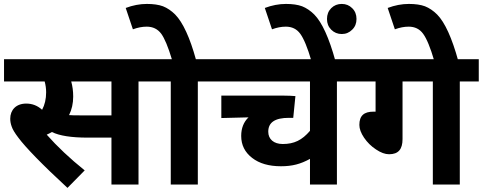

<svg xmlns="http://www.w3.org/2000/svg" viewBox="-20 -916 2396 953"><path d="M533.2 0H667.5V-511.7H761.7V-622.1H0V-511.7H201.7C206.5 -493.7 209 -476.1 209 -458C209 -424.3 202.1 -395.5 189 -371.1C166.5 -391.6 140.1 -401.9 110.4 -401.9C59.6 -401.9 30.8 -370.1 30.8 -326.7C30.8 -314 33.2 -300.8 38.1 -287.6C42.5 -273.9 53.7 -255.4 71.3 -232.4C106 -185.5 190.4 -98.1 314.9 16.6L400.4 -70.3C326.7 -129.4 264.2 -188.5 211.9 -247.6C220.7 -251.5 229.5 -255.9 237.8 -260.7C274.9 -242.2 334 -232.9 415.5 -232.9H533.2ZM533.2 -511.7V-343.3H382.3C351.6 -343.3 331.5 -343.8 322.8 -344.7C336.4 -372.1 343.3 -402.8 343.3 -436.5C343.3 -464.4 339.8 -489.3 333.5 -511.7Z M1056.2 -622.1H952.1C937.5 -674.8 921.9 -719.7 904.8 -756.8C887.2 -795.4 868.7 -824.2 849.6 -843.8C830.6 -862.8 810.1 -876.5 789.1 -884.8C768.1 -892.6 741.2 -896.5 709 -896.5C673.8 -896.5 638.7 -889.6 604 -876.5L639.6 -770.5C663.6 -779.3 686 -783.7 708 -783.7C738.8 -783.7 762.7 -772 780.3 -748.5C796.9 -725.6 814.5 -683.6 833 -622.1H747.6V-511.7H827.6V0H961.9V-511.7H1056.2Z M1518.6 0H1652.3V-511.7H1746.6V-622.1H1042V-511.7H1518.6V-266.6C1479 -220.2 1439.9 -201.2 1383.3 -201.2C1338.9 -201.2 1311.5 -225.1 1311.5 -262.2C1311.5 -309.1 1345.7 -331.1 1414.1 -331.1H1435.5L1446.3 -439C1430.2 -440.4 1411.1 -441.4 1388.2 -441.4H1078.6V-330.1L1213.4 -333.5C1189.5 -310.5 1177.2 -279.8 1177.2 -241.2C1177.2 -196.3 1195.3 -160.2 1231.4 -132.3C1267.1 -104.5 1314.9 -90.8 1374.5 -90.8C1430.7 -90.8 1471.7 -101.6 1518.6 -127.4Z M1644.5 -614.7C1613.8 -726.6 1578.6 -804.7 1540 -843.8C1521 -862.8 1500.5 -876.5 1479.5 -884.8C1458.5 -892.6 1431.6 -896.5 1399.4 -896.5C1364.3 -896.5 1329.1 -889.6 1294.4 -876.5L1330.1 -770.5C1354 -779.3 1376.5 -783.7 1398.4 -783.7C1429.2 -783.7 1453.1 -772 1470.2 -748.5C1487.8 -724.6 1506.3 -680.2 1525.4 -614.7ZM1676.3 -896.5C1655.8 -896.5 1638.2 -889.6 1624 -875.5C1609.9 -861.3 1603 -843.3 1603 -821.8C1603 -800.3 1609.9 -782.7 1624 -768.6C1638.2 -754.4 1655.8 -747.1 1676.3 -747.1C1696.8 -747.1 1713.9 -754.4 1728 -768.6C1742.7 -782.7 1749.5 -800.3 1749.5 -821.8C1749.5 -843.3 1742.7 -861.3 1728 -875.5C1713.9 -889.6 1696.8 -896.5 1676.3 -896.5Z M2128.4 -511.7V0H2262.2V-511.7H2356.4V-622.1H1732.4V-511.7H1844.2V-361.8H1834C1787.1 -361.8 1763.7 -342.3 1763.7 -295.9C1763.7 -276.9 1771.5 -255.4 1787.1 -232.4C1802.7 -209.5 1822.3 -189.9 1846.2 -174.3C1870.1 -158.2 1891.6 -150.4 1911.1 -150.4C1957.5 -150.4 1978 -175.3 1978 -225.6V-511.7Z M2254.4 -614.7C2223.6 -726.6 2188.5 -804.7 2149.9 -843.8C2130.9 -862.8 2110.4 -876.5 2089.4 -884.8C2068.4 -892.6 2041.5 -896.5 2009.3 -896.5C1974.1 -896.5 1939 -889.6 1904.3 -876.5L1939.9 -770.5C1963.9 -779.3 1986.3 -783.7 2008.3 -783.7C2039.1 -783.7 2063 -772 2080.1 -748.5C2097.7 -724.6 2116.2 -680.2 2135.3 -614.7Z"/></svg>

Font: Noto Reveo Sans
Style: Bold
Weight: 700
Designer: Monotype Design team
Foundry: Monotype Imaging Inc.
Version: Version 1.04